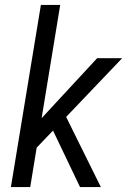

<svg xmlns="http://www.w3.org/2000/svg" viewBox="-20 -755 540 775"><path d="M303 0 194 -228 128 -159 102 0H24L145 -735H223L148 -278L372 -520H473L247 -283L387 0Z"/></svg>

Font: Iosevka Oblique
Style: Regular
Weight: 400
Italic angle: -9°
Monospace: yes
Designer: Belleve Invis
Foundry: Belleve Invis
Version: Version 32.5.0; ttfautohint (v1.8.4)